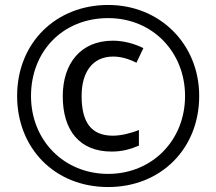

<svg xmlns="http://www.w3.org/2000/svg" viewBox="-20 -744 871 774"><path d="M416 10C628 10 783 -144 783 -357C783 -567 624 -724 416 -724C206 -724 49 -572 49 -357C49 -149 198 10 416 10ZM416 -43C237 -43 105 -179 105 -357C105 -537 233 -671 416 -671C596 -671 726 -533 726 -357C726 -177 592 -43 416 -43ZM430 -133C474 -133 507 -143 540 -157V-220C506 -206 466 -197 435 -197C347 -197 309 -252 309 -357C309 -457 356 -516 436 -516C465 -516 497 -508 530 -491L558 -550C520 -569 476 -580 435 -580C306 -580 233 -489 233 -356C233 -219 300 -133 430 -133Z"/></svg>

Font: Noto Sans Armenian SemiCondensed
Style: Regular
Weight: 400
Width: 4
Designer: Monotype Design Team
Foundry: Monotype Imaging Inc.
Version: Version 2.008